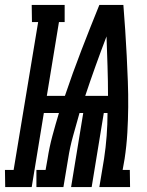

<svg xmlns="http://www.w3.org/2000/svg" viewBox="-72 -755 592 775"><path d="M-51 0 -52 -69H-17L82 -666H57L56 -735H189V-666H166L117 -368H190Q221 -460 256.5 -552Q292 -644 329 -735H426Q430 -684 433.5 -632.5Q437 -581 439.5 -530Q442 -479 444 -427Q446 -375 445.5 -323Q445 -271 442 -219Q439 -167 431 -114L423 -69H452L453 0H329L348 -114Q355 -160 358.5 -206.5Q362 -253 362 -299H347L298 0H215L264 -299H249Q236 -253 223 -206.5Q210 -160 203 -114L184 0H75V-69H112L120 -114Q127 -160 139.5 -206.5Q152 -253 166 -299H105L56 0ZM364 -368Q364 -428 362 -488Q360 -548 358 -608Q335 -548 313.5 -488Q292 -428 272 -368Z"/></svg>

Font: Iosevka Curly Slab Heavy
Style: Italic
Weight: 900
Italic angle: -9°
Monospace: yes
Designer: Belleve Invis
Foundry: Belleve Invis
Version: Version 22.1.2; ttfautohint (v1.8.4)